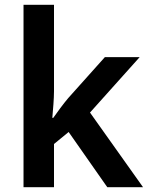

<svg xmlns="http://www.w3.org/2000/svg" viewBox="-20 -780 622 800"><path d="M205 -400V-760H78V0H205V-180L266 -230L427 0H576L355 -311L562 -542H417L264 -371C246 -350 215 -308 202 -289H198C201 -322 205 -370 205 -400Z"/></svg>

Font: Noto Sans Georgian SemiBold
Style: Regular
Weight: 600
Designer: Monotype Design Team, Akaki Razmadze
Foundry: Google LLC
Version: Version 2.005